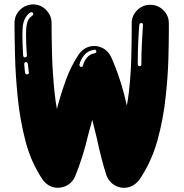

<svg xmlns="http://www.w3.org/2000/svg" viewBox="-20 -867 854 893"><path d="M556.4 6.4 545 5.9Q494.6 -3.5 475.2 -51Q451 -126.2 430.2 -224.3Q421.8 -259.4 412.9 -295L409.4 -308.9L406.4 -299.5Q399 -271.3 391.1 -243.1Q365.3 -133.2 328.2 -43.6Q306.4 0 257.4 5.9L249.5 6.4Q207.4 6.4 179.2 -30.2Q124.3 -111.4 98.5 -210.9Q72.8 -310.4 62.4 -414.4Q52 -517.8 49.8 -609.4Q47.5 -701 47.5 -758.9V-759.9Q47.5 -795 71.8 -819.8Q96 -844.6 132.2 -846.5H133.7Q169.3 -846.5 194.6 -820.8Q219.8 -795 219.8 -759.9V-758.9Q219.8 -701 222 -614.1Q224.3 -527.2 234.2 -433.2Q238.1 -396 244.6 -360.4Q262.4 -428.2 286.1 -493.8Q309.9 -559.4 347 -615.3Q375.2 -653 418.3 -653H424.8Q472.8 -647.5 496 -604Q543.1 -499 569.8 -375.7Q575.7 -406.4 579.2 -436.6Q588.1 -514.9 590.3 -588.9Q592.6 -662.9 592.6 -721.3V-758.9Q592.6 -794.1 617.8 -819.3Q643.1 -844.6 678.7 -844.6Q714.9 -844.6 740.1 -819.3Q765.3 -794.1 765.3 -758.9V-725.2Q765.3 -666.3 762.9 -586.1Q760.4 -505.9 750.5 -416.8Q740.1 -315.3 712.6 -215.1Q685.1 -114.9 627.7 -30.2Q598 6.4 556.4 6.4ZM96.5 -600Q100 -600 102.5 -602.5Q105 -605 105 -607.4V-608.9Q101 -669.8 101 -706.4Q101 -732.2 103.5 -747.5Q106.4 -765.8 112.6 -776.2Q118.8 -786.6 131.2 -795Q134.7 -798 134.7 -802Q134.7 -805.4 132.4 -807.9Q130.2 -810.4 125.7 -810.4Q123.8 -810.4 120.8 -808.9Q93.6 -790.6 86.6 -750Q84.2 -732.2 84.2 -705Q84.2 -668.3 87.6 -608.4Q87.6 -605 90.1 -602.5Q92.6 -600 95 -600ZM629.2 -558.9Q633.2 -558.9 635.4 -561.6Q637.6 -564.4 637.6 -567.8V-578.2Q637.6 -618.3 640.1 -668.6Q642.6 -718.8 645 -750.5V-752Q645 -755.4 643.1 -757.7Q641.1 -759.9 638.1 -759.9H637.1Q633.7 -759.9 631.2 -757.7Q628.7 -755.4 628.2 -752.5Q625.2 -721.8 623 -675Q620.8 -628.2 620.8 -587.6V-567.8Q620.8 -564.4 623 -561.6Q625.2 -558.9 629.2 -558.9ZM358.9 -555.9Q364.4 -555.9 366.3 -562.4Q369.8 -581.2 383.7 -598Q397 -615.3 420.8 -619.3Q423.8 -619.3 426 -622Q428.2 -624.8 428.2 -628.2Q427.7 -631.2 425.2 -633.9Q422.8 -636.6 419.3 -636.6L418.3 -635.6Q387.6 -631.2 370.8 -609.4Q353.5 -588.1 349.5 -565.8V-564.9Q349.5 -561.9 351.2 -559.2Q353 -556.4 356.4 -555.9ZM106.4 -520.8Q109.9 -521.3 112.1 -523.5Q114.4 -525.7 114.4 -528.7L109.4 -569.8Q108.9 -573.8 106.4 -576Q104 -578.2 100.5 -578.2Q97 -578.2 94.8 -575.5Q92.6 -572.8 92.6 -569.3V-568.3Q93.6 -559.4 94.1 -553Q94.6 -546.5 95 -540.6Q96.5 -534.7 97 -528.2Q97.5 -524.8 100 -522.8Q102.5 -520.8 105.4 -520.8Z"/></svg>

Font: AKL FREE 002
Style: Regular
Weight: 400
Designer: AKL
Foundry: AKL
Version: Version 1.00;August 17, 2024;FontCreator 13.0.0.2675 64-bit